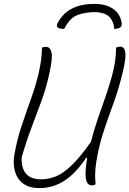

<svg xmlns="http://www.w3.org/2000/svg" viewBox="-20 -944 663 984"><path d="M182 20Q130 20 99 -3Q68 -26 57 -64.5Q46 -103 53 -147Q66 -224 90 -296.5Q114 -369 139 -438Q164 -507 179 -573Q188 -614 191.5 -643.5Q195 -673 195 -700Q204 -704 216 -704Q236 -704 243.5 -677Q251 -650 234 -572Q218 -497 193.5 -429.5Q169 -362 142 -291.5Q115 -221 91 -137Q87 -25 191 -25Q230 -25 267.5 -40.5Q305 -56 348 -97.5Q391 -139 446 -217Q468 -301 498.5 -384.5Q529 -468 552 -548Q575 -628 575 -700Q585 -705 596 -705Q617 -705 622 -677Q627 -649 610 -578Q589 -489 561.5 -414.5Q534 -340 510 -267Q486 -194 473 -111Q464 -53 470 0Q461 6 450 6Q431 6 423 -16Q415 -38 421 -93Q423 -113 427 -134L422 -136Q368 -55 309.5 -17.5Q251 20 182 20ZM309 -796Q298 -796 289 -797.5Q280 -799 275 -804Q267 -812 277 -829Q305 -879 352 -901.5Q399 -924 460 -924H468Q520 -924 557.5 -900Q595 -876 603 -829Q606 -812 598 -805Q592 -800 583 -798Q574 -796 566 -795Q562 -838 537 -860.5Q512 -883 455 -882Q394 -878 363 -860Q332 -842 309 -796Z"/></svg>

Font: Recursive Mn Csl St Lt
Style: Italic
Weight: 300
Italic angle: -15°
Monospace: yes
Version: Version 1.079;hotconv 1.0.112;makeotfexe 2.5.65598; ttfautoh